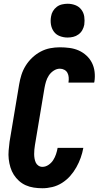

<svg xmlns="http://www.w3.org/2000/svg" viewBox="-20 -995 540 1023"><path d="M206 8Q183 8 160 4.5Q137 1 117 -8Q97 -17 81 -31.5Q65 -46 53.5 -64Q42 -82 35.5 -103.5Q29 -125 26.5 -147.5Q24 -170 26 -193Q28 -216 31 -240L82 -545Q86 -570 94 -595.5Q102 -621 116.5 -644.5Q131 -668 151.5 -687.5Q172 -707 196.5 -720Q221 -733 247 -738Q273 -743 299 -743Q325 -743 351 -739.5Q377 -736 399.5 -726Q422 -716 440.5 -699Q459 -682 470 -660Q481 -638 484 -612Q487 -586 483 -560Q482 -559 482 -557.5Q482 -556 482 -555H345Q345 -556 345 -556.5Q345 -557 345 -557Q347 -570 346 -583Q345 -596 339.5 -606.5Q334 -617 323 -623Q312 -629 299 -629Q282 -629 266 -618.5Q250 -608 240 -592.5Q230 -577 225 -560Q220 -543 217 -526L166 -221Q164 -209 163 -197.5Q162 -186 162 -174Q162 -162 164 -150.5Q166 -139 170.5 -129Q175 -119 184.5 -112.5Q194 -106 206 -106Q223 -106 238.5 -116.5Q254 -127 263.5 -142Q273 -157 278.5 -173.5Q284 -190 287 -207H424Q419 -180 410 -154.5Q401 -129 387 -104Q373 -79 354 -57.5Q335 -36 310.5 -20.5Q286 -5 259 1.5Q232 8 206 8ZM340 -795Q319 -795 299 -802.5Q279 -810 267 -826.5Q255 -843 251.5 -864Q248 -885 252 -907Q254 -922 262 -935.5Q270 -949 282.5 -958.5Q295 -968 310.5 -971.5Q326 -975 340 -975Q362 -975 381.5 -967.5Q401 -960 413.5 -943.5Q426 -927 429 -906Q432 -885 429 -863Q426 -848 418.5 -834.5Q411 -821 398 -811.5Q385 -802 370 -798.5Q355 -795 340 -795Z"/></svg>

Font: Iosevka Curly Heavy Oblique
Style: Regular
Weight: 900
Italic angle: -9°
Monospace: yes
Designer: Belleve Invis
Foundry: Belleve Invis
Version: Version 11.1.0; ttfautohint (v1.8.3)